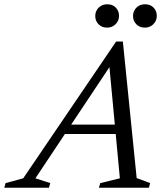

<svg xmlns="http://www.w3.org/2000/svg" viewBox="-86 -877 772 897"><path d="M185.5 -251 200.5 -295H516.5L502 -251ZM552.5 -45 615.5 -21.5 609.5 0H376L382.5 -21.5L474 -44L421.5 -603.5H452L79.5 -44L149 -21.5L142.5 0H-66L-60 -21.5L22.5 -44L456.5 -683H488ZM414 -748Q389.5 -748 374.2 -763.8Q359 -779.5 359 -802Q359 -817 366 -829.5Q373 -842 385.8 -849.5Q398.5 -857 415.5 -857Q440 -857 455 -841.5Q470 -826 470 -803.5Q470 -788 463 -775.8Q456 -763.5 443.5 -755.8Q431 -748 414 -748ZM590.5 -748Q566 -748 550.8 -763.8Q535.5 -779.5 535.5 -802Q535.5 -817 542.5 -829.5Q549.5 -842 562.2 -849.5Q575 -857 592 -857Q616.5 -857 631.5 -841.5Q646.5 -826 646.5 -803.5Q646.5 -788 639.5 -775.8Q632.5 -763.5 620 -755.8Q607.5 -748 590.5 -748Z"/></svg>

Font: Newsreader 17pt
Style: Italic
Weight: 400
Italic angle: -17°
Version: Version 1.003